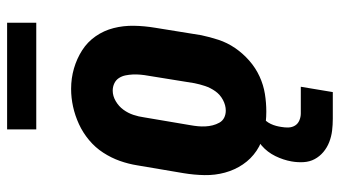

<svg xmlns="http://www.w3.org/2000/svg" viewBox="-228 -533 956 540"><g transform="rotate(-90 250.0 -263.0)"><path d="M206 8Q177 8 148 2Q119 -4 96 -19.5Q73 -35 57.5 -58Q42 -81 34.5 -108.5Q27 -136 27.5 -165.5Q28 -195 33 -225L55 -355Q59 -380 67.5 -404Q76 -428 90.5 -450.5Q105 -473 126 -490.5Q147 -508 171 -519Q195 -530 220 -535.5Q245 -541 270 -541Q300 -541 327.5 -533Q355 -525 378.5 -510Q402 -495 418 -472Q434 -449 441 -421.5Q448 -394 447.5 -364.5Q447 -335 442 -305L421 -175Q416 -151 408 -126.5Q400 -102 385 -80Q370 -58 349.5 -40Q329 -22 305 -11Q281 0 256 4Q231 8 206 8ZM209 -106Q224 -106 239 -114Q254 -122 263.5 -135.5Q273 -149 278 -164Q283 -179 286 -194L307 -324Q309 -335 310 -346Q311 -357 310.5 -367.5Q310 -378 308 -388Q306 -398 300.5 -406.5Q295 -415 285.5 -419.5Q276 -424 265 -424Q250 -424 235.5 -415.5Q221 -407 211.5 -394Q202 -381 197 -366Q192 -351 190 -336L168 -206Q166 -195 165 -184.5Q164 -174 164.5 -163.5Q165 -153 167.5 -143Q170 -133 175 -124Q180 -115 189 -110.5Q198 -106 209 -106ZM186 195Q169 195 152.5 193Q136 191 120.5 185Q105 179 92.5 168.5Q80 158 72.5 144Q65 130 64 113Q63 96 66 79Q70 56 81 33.5Q92 11 110.5 -5Q129 -21 153 -28Q177 -35 200 -35L194 0Q186 0 180.5 6.5Q175 13 171.5 20.5Q168 28 166 35.5Q164 43 163 50Q161 61 161.5 71Q162 81 167 89Q172 97 181.5 101Q191 105 201 105H276L261 195ZM156 -639V-721H456V-639Z"/></g></svg>

Font: Iosevka Slab Heavy Oblique
Style: Regular
Weight: 900
Italic angle: -9°
Monospace: yes
Designer: Belleve Invis
Foundry: Belleve Invis
Version: Version 11.1.1; ttfautohint (v1.8.3)